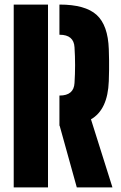

<svg xmlns="http://www.w3.org/2000/svg" viewBox="-20 -820 530 840"><path d="M316 0 241 -270H240V-402H241Q303 -402 306 -457Q311 -535 306 -613Q303 -668 241 -668H240V-800H241Q353 -800 402.8 -754.8Q452.5 -709.5 456 -605Q457 -577 457.2 -556Q457.5 -535 457.2 -514Q457 -493 456 -465Q451.5 -340 378 -298L472 0ZM40 0V-800H190V0Z"/></svg>

Font: Big Shoulders Stencil Display Black
Style: Regular
Weight: 900
Designer: Patric King
Foundry: XO Type Co
Version: Version 1.000